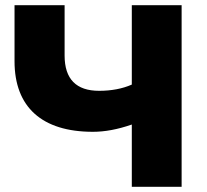

<svg xmlns="http://www.w3.org/2000/svg" viewBox="-20 -720 796 740"><path d="M680 -700H488V-394C452 -378 409 -370 362 -370C274 -370 229 -415 229 -506V-700H36V-484C36 -307 142 -212 338 -212C384 -212 433 -221 488 -240V0H680Z"/></svg>

Font: Montserrat-Alt1 ExtBd
Style: Regular
Weight: 800
Designer: Differentunic
Foundry: Differentunic
Version: Version 7.222